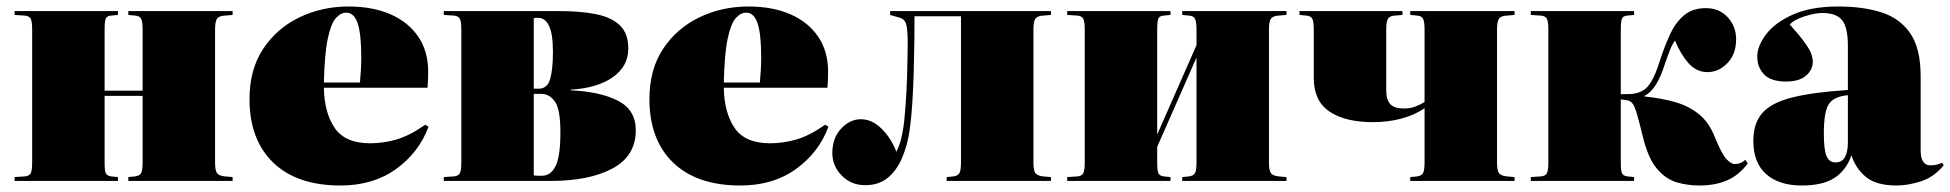

<svg xmlns="http://www.w3.org/2000/svg" viewBox="-20 -557 6003 591"><path d="M25 0V-12L56 -14Q69 -15 74 -23Q79 -31 79 -57V-466Q79 -492 74 -500Q69 -508 56 -509L25 -511V-523H343V-511L322 -509Q309 -508 305.5 -499.5Q302 -491 302 -465V-278H419V-465Q419 -490 414.5 -499Q410 -508 396 -509L375 -511V-523H696V-511L672 -509Q654 -508 648 -499.5Q642 -491 642 -465V-58Q642 -32 648 -24Q654 -16 672 -14L696 -12V0H375V-12L396 -14Q410 -16 414.5 -24.5Q419 -33 419 -58V-262H302V-58Q302 -32 305.5 -24Q309 -16 322 -14L343 -12V0Z M1028 14Q894 14 821 -56.5Q748 -127 748 -252Q748 -343 790 -406.5Q832 -470 901.5 -503.5Q971 -537 1053 -537Q1127 -537 1182 -513Q1237 -489 1267.5 -444Q1298 -399 1298 -336Q1298 -326 1297.5 -314Q1297 -302 1296 -287H977Q978 -211 1010 -163.5Q1042 -116 1119 -116Q1160 -116 1200 -127.5Q1240 -139 1289 -173L1299 -167Q1270 -88 1199.5 -37Q1129 14 1028 14ZM977 -303H1088Q1090 -324 1091 -343Q1092 -362 1092 -381Q1092 -452 1081 -485Q1070 -518 1046 -518Q1029 -518 1014 -501.5Q999 -485 989 -438.5Q979 -392 977 -303Z M1346 0V-12L1377 -14Q1390 -15 1395 -23Q1400 -31 1400 -57V-466Q1400 -492 1395 -500Q1390 -508 1377 -509L1346 -511V-523H1699Q1766 -523 1814 -513.5Q1862 -504 1888 -479Q1914 -454 1914 -408Q1914 -353 1866.5 -319.5Q1819 -286 1737 -281V-279Q1827 -275 1882 -247Q1937 -219 1937 -156Q1937 -77 1865.5 -38.5Q1794 0 1674 0ZM1623 -284H1638Q1665 -284 1673.5 -314Q1682 -344 1682 -397Q1682 -453 1670 -477.5Q1658 -502 1637 -502Q1633 -502 1630 -502Q1627 -502 1623 -501ZM1648 -16Q1675 -16 1690 -45.5Q1705 -75 1705 -150Q1705 -221 1688 -244.5Q1671 -268 1647 -268H1623V-17Q1630 -16 1635.5 -16Q1641 -16 1648 -16Z M2259 14Q2125 14 2052 -56.5Q1979 -127 1979 -252Q1979 -343 2021 -406.5Q2063 -470 2132.5 -503.5Q2202 -537 2284 -537Q2358 -537 2413 -513Q2468 -489 2498.5 -444Q2529 -399 2529 -336Q2529 -326 2528.5 -314Q2528 -302 2527 -287H2208Q2209 -211 2241 -163.5Q2273 -116 2350 -116Q2391 -116 2431 -127.5Q2471 -139 2520 -173L2530 -167Q2501 -88 2430.5 -37Q2360 14 2259 14ZM2208 -303H2319Q2321 -324 2322 -343Q2323 -362 2323 -381Q2323 -452 2312 -485Q2301 -518 2277 -518Q2260 -518 2245 -501.5Q2230 -485 2220 -438.5Q2210 -392 2208 -303Z M2643 13Q2600 13 2571 -16.5Q2542 -46 2542 -86Q2542 -132 2569 -161Q2596 -190 2630 -190Q2664 -190 2693.5 -161Q2723 -132 2739 -90Q2750 -111 2755.5 -137Q2761 -163 2763 -182Q2766 -212 2768.5 -248.5Q2771 -285 2772 -320Q2773 -355 2773.5 -383.5Q2774 -412 2774 -425Q2774 -462 2770 -480Q2766 -498 2748 -503L2720 -511V-523H3215V-511L3191 -509Q3173 -508 3167 -499.5Q3161 -491 3161 -465V-58Q3161 -32 3167 -24Q3173 -16 3191 -14L3215 -12V0H2894V-12L2915 -14Q2929 -16 2933.5 -24.5Q2938 -33 2938 -58V-507H2795Q2795 -473 2794.5 -427.5Q2794 -382 2792.5 -332.5Q2791 -283 2788 -237Q2785 -191 2780 -156Q2773 -109 2756.5 -70.5Q2740 -32 2712.5 -9.5Q2685 13 2643 13Z M3265 0V-12L3296 -14Q3309 -15 3314 -23Q3319 -31 3319 -57V-466Q3319 -492 3314 -500Q3309 -508 3296 -509L3265 -511V-523H3583V-511L3562 -509Q3549 -508 3545.5 -499.5Q3542 -491 3542 -465V-143L3663 -418V-465Q3663 -490 3658.5 -499Q3654 -508 3640 -509L3619 -511V-523H3940V-511L3916 -509Q3898 -508 3892 -499.5Q3886 -491 3886 -465V-58Q3886 -32 3892 -24Q3898 -16 3916 -14L3940 -12V0H3619V-12L3640 -14Q3654 -16 3658.5 -24.5Q3663 -33 3663 -58V-380L3542 -105V-58Q3542 -32 3545.5 -24Q3549 -16 3562 -14L3583 -12V0Z M4321 0V-12L4342 -14Q4356 -16 4360.5 -24.5Q4365 -33 4365 -58V-224Q4335 -203 4294 -192Q4253 -181 4206 -181Q4121 -181 4072.5 -213.5Q4024 -246 4024 -316V-465Q4024 -490 4019.5 -499Q4015 -508 4001 -509L3980 -511V-523H4297V-511L4273 -509Q4258 -508 4252.5 -499.5Q4247 -491 4247 -465V-278Q4247 -250 4259.5 -236.5Q4272 -223 4302 -223Q4322 -223 4338 -229.5Q4354 -236 4365 -243V-465Q4365 -490 4360.5 -499Q4356 -508 4342 -509L4321 -511V-523H4642V-511L4618 -509Q4600 -508 4594 -499.5Q4588 -491 4588 -465V-58Q4588 -32 4594 -24Q4600 -16 4618 -14L4642 -12V0Z M5211 14Q5174 14 5140.5 4Q5107 -6 5080 -38Q5053 -70 5037 -136Q5027 -177 5019 -205Q5011 -233 5003 -241Q4998 -246 4989.5 -248Q4981 -250 4969 -251V-58Q4969 -32 4972.5 -24Q4976 -16 4989 -14L5010 -12V0H4692V-12L4723 -14Q4736 -15 4741 -23Q4746 -31 4746 -57V-466Q4746 -492 4741 -500Q4736 -508 4723 -509L4692 -511V-523H5010V-511L4989 -509Q4976 -508 4972.5 -499.5Q4969 -491 4969 -465V-267Q4983 -267 4997 -267.5Q5011 -268 5023 -272Q5032 -275 5042 -281.5Q5052 -288 5064 -308Q5076 -328 5089 -369Q5104 -416 5121.5 -453Q5139 -490 5165 -511Q5191 -532 5231 -532Q5272 -532 5298 -504Q5324 -476 5324 -436Q5324 -390 5297 -362.5Q5270 -335 5236 -335Q5202 -335 5177.5 -362.5Q5153 -390 5136 -432Q5128 -422 5121 -404.5Q5114 -387 5106 -364Q5093 -322 5077.5 -297Q5062 -272 5042 -262V-260Q5093 -255 5135.5 -243Q5178 -231 5209.5 -205.5Q5241 -180 5259 -134Q5280 -82 5294.5 -67Q5309 -52 5320 -52Q5339 -52 5352 -65L5360 -54Q5332 -17 5295.5 -1.5Q5259 14 5211 14Z M5526 14Q5456 14 5416.5 -21Q5377 -56 5377 -123Q5377 -178 5405 -209.5Q5433 -241 5496.5 -257Q5560 -273 5668 -280V-416Q5668 -472 5650.5 -494.5Q5633 -517 5589 -517Q5567 -517 5535.5 -507Q5504 -497 5489 -482Q5522 -445 5537 -423.5Q5552 -402 5556 -389.5Q5560 -377 5560 -367Q5560 -342 5539 -324Q5518 -306 5478 -306Q5431 -306 5410 -328Q5389 -350 5389 -383Q5389 -415 5416 -451Q5443 -487 5498.5 -512Q5554 -537 5639 -537Q5714 -537 5771 -519Q5828 -501 5860 -454.5Q5892 -408 5892 -322V-95Q5892 -48 5922 -48Q5941 -48 5958 -56L5963 -48Q5932 -11 5892 1.5Q5852 14 5818 14Q5756 14 5724 -12Q5692 -38 5679 -79Q5663 -33 5627 -9.5Q5591 14 5526 14ZM5630 -57Q5650 -57 5659 -73.5Q5668 -90 5668 -118V-264Q5624 -260 5609 -236Q5594 -212 5594 -147Q5594 -95 5602.5 -76Q5611 -57 5630 -57Z"/></svg>

Font: Display Black
Style: Regular
Weight: 900
Designer: Latin by Veronika Burian and Jose Scaglione. Greek by Irene Vlachou. Cyrillic by Vera Evstafieva.
Foundry: TypeTogether
Version: Version 3.002